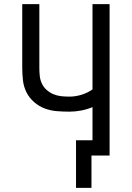

<svg xmlns="http://www.w3.org/2000/svg" viewBox="-20 -755 640 932"><path d="M349 157V-74H429V-235Q403 -224 374 -218.5Q345 -213 317 -213Q286 -213 255.5 -215.5Q225 -218 197 -228.5Q169 -239 145.5 -259.5Q122 -280 108.5 -307Q95 -334 91.5 -364.5Q88 -395 88 -425V-735H171V-425Q171 -406 173 -386.5Q175 -367 183.5 -349Q192 -331 207 -318Q222 -305 240 -297.5Q258 -290 277.5 -288Q297 -286 317 -286Q346 -286 375.5 -295Q405 -304 429 -321V-735H512V0H424V157Z"/></svg>

Font: Iosevka Extended
Style: Regular
Weight: 400
Width: 7
Monospace: yes
Designer: Belleve Invis
Foundry: Belleve Invis
Version: Version 32.5.0; ttfautohint (v1.8.4)